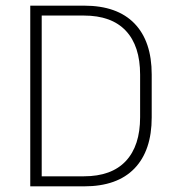

<svg xmlns="http://www.w3.org/2000/svg" viewBox="-20 -659 616 679"><path d="M112.5 0V-35.5H276.5Q374.5 -35.5 425 -89.5Q475.5 -143.5 475.5 -244.5V-395Q475.5 -496.5 425 -550.2Q374.5 -604 276.5 -604H111.5V-639H277.5Q394.5 -639 455.5 -576Q516.5 -513 516.5 -395.5V-244Q516.5 -126.5 455.5 -63.2Q394.5 0 277.5 0ZM87 0V-639H127.5V0Z"/></svg>

Font: Anek Tamil ExtraLight
Style: Regular
Weight: 250
Version: Version 1.003